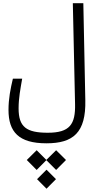

<svg xmlns="http://www.w3.org/2000/svg" viewBox="-20 -713 626 1179"><path d="M265.1 167C429.2 167 508.3 102.1 503.9 -98.1L491.7 -693.4H427.2L440.9 -74.2C443.8 50.8 408.2 102.1 273.4 102.1C142.1 102.1 94.2 66.9 94.2 -47.4C94.2 -109.9 105.5 -168.5 116.2 -230H59.1C44.4 -168 32.2 -106.4 32.2 -38.1C32.2 96.2 94.2 167 265.1 167ZM324.7 209.5 264.6 269 205.1 209.5 144.5 269.5 205.1 330.6 264.6 270.5 324.7 330.6 385.3 269.5ZM265.6 329.1 207.5 387.2 265.6 445.8 323.7 387.2Z"/></svg>

Font: Cascadia Mono NF Light
Style: Regular
Weight: 300
Monospace: yes
Designer: Aaron Bell
Foundry: Saja Typeworks
Version: Version 2404.023